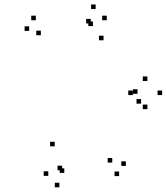

<svg xmlns="http://www.w3.org/2000/svg" viewBox="-20 -808 728 839"><path d="M688.5 -392.5V-412.5H668.5V-392.5ZM624 -454V-474H604V-454ZM560.5 -392.5V-412.5H540.5V-392.5ZM596.5 -355V-375H576.5V-355ZM581 -398V-418H561V-398ZM624 -331V-351H604V-331ZM500.5 -38.5V-58.5H480.5V-38.5ZM530 -83V-103H510V-83ZM470.5 -97.5V-117.5H450.5V-97.5ZM261 -52.5V-72.5H241V-52.5ZM251.5 -64V-84H231.5V-64ZM432.5 -632V-652H412.5V-632ZM446.5 -719.5V-739.5H426.5V-719.5ZM398 -768.5V-788.5H378V-768.5ZM136.5 -719.5V-739.5H116.5V-719.5ZM107.5 -673V-693H87.5V-673ZM158.5 -654V-674H138.5V-654ZM376.5 -705.5V-725.5H356.5V-705.5ZM386 -694V-714H366V-694ZM219 -168.5V-188.5H199V-168.5ZM191 -39.5V-59.5H171V-39.5ZM239.5 10.5V-9.5H219.5V10.5Z"/></svg>

Font: Monaspace Radon Dots Var
Style: Regular
Weight: 400
Designer: Riley Cran and the Lettermatic Team
Version: Version 1.100 (Monaspace Radon Dots)